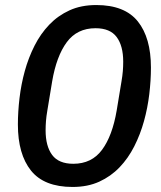

<svg xmlns="http://www.w3.org/2000/svg" viewBox="-20 -730 640 762"><path d="M268 12Q155 12 103 -53Q51 -118 51 -236Q51 -286 57.5 -341Q64 -396 78.5 -448.5Q93 -501 117 -548.5Q141 -596 175.5 -632Q210 -668 256 -689Q302 -710 362 -710Q475 -710 527 -645Q579 -580 579 -462Q579 -411 572.5 -356.5Q566 -302 551.5 -249.5Q537 -197 513 -149.5Q489 -102 454.5 -66Q420 -30 374 -9Q328 12 268 12ZM271 -80Q344 -80 385 -135.5Q426 -191 443 -291L462 -406Q466 -429 467.5 -448Q469 -467 469 -485Q469 -548 443 -583Q417 -618 359 -618Q286 -618 245 -562.5Q204 -507 187 -407L168 -292Q164 -269 162.5 -250Q161 -231 161 -213Q161 -150 187 -115Q213 -80 271 -80Z"/></svg>

Font: IBM Plex Mono Medium
Style: Italic
Weight: 500
Italic angle: -9°
Monospace: yes
Designer: Mike Abbink, Paul van der Laan, Pieter van Rosmalen
Foundry: Bold Monday
Version: Version 2.3